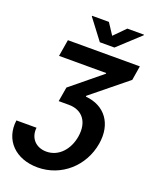

<svg xmlns="http://www.w3.org/2000/svg" viewBox="-208 -1066 1118 1393"><g transform="rotate(20 351.0 -369.5)"><path d="M153.4 -52.6H-1.8C-23.1 104.4 87.4 215.6 258.5 215.6C440 215.6 590.2 83.1 620.4 -100.1C647 -259.9 563.2 -374.6 412.6 -387.1L413.7 -394.2L687.5 -616.5L705.6 -727.3H150.2L128.6 -598.4H492.9L492.2 -592.7L257.5 -400.6L238.6 -289.1H317.5C419.7 -289.1 480.1 -215.9 460.9 -97.3C443.9 7.8 373.6 85.9 279.1 85.9C198.2 85.9 144.2 29.8 153.4 -52.6ZM254.3 -948.9 372.9 -792.6H485.4L654.8 -948.9L655.5 -953.8H526.6L441.1 -867.2L384.2 -953.8H255Z"/></g></svg>

Font: Margiela Sans
Style: Bold Italic
Weight: 700
Italic angle: -9.39999°
Designer: Stefan Endress, Andreas Faust
Version: Version 1.100;FEAKit 1.0